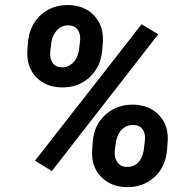

<svg xmlns="http://www.w3.org/2000/svg" viewBox="-20 -742 761 772"><path d="M256.3 -721.7Q321.8 -719.7 359.6 -678.2Q397.5 -636.7 393.6 -574.2L390.6 -536.6Q383.8 -469.7 337.9 -429.2Q292 -388.7 227.1 -390.6Q163.6 -391.6 125.2 -432.1Q86.9 -472.7 89.8 -536.6L92.3 -569.3Q97.7 -638.7 142.8 -680.7Q188 -722.7 256.3 -721.7ZM182.1 -534.7Q179.7 -507.3 191.2 -489.7Q202.6 -472.2 227.5 -471.2Q252.4 -470.2 271.7 -488Q291 -505.9 296.9 -536.6L301.8 -574.7Q305.2 -603.5 293.2 -621.3Q281.2 -639.2 256.8 -640.1Q230 -641.1 210.7 -622.1Q191.4 -603 187 -574.2ZM353 -174.3Q358.9 -240.7 404.8 -281.5Q450.7 -322.3 517.1 -321.3Q582 -319.3 620.1 -278.3Q658.2 -237.3 654.3 -174.3L651.9 -141.6Q646.5 -70.8 600.3 -29.3Q554.2 12.2 487.8 10.3Q425.3 9.3 386 -31.5Q346.7 -72.3 350.6 -136.2ZM441.4 -135.3Q439 -108.4 451.7 -90.1Q464.4 -71.8 487.8 -70.8Q516.1 -69.8 534.2 -87.4Q552.2 -105 557.6 -136.2L562.5 -175.3Q565.9 -204.1 553.7 -221.4Q541.5 -238.8 517.6 -239.7Q491.2 -240.7 471.9 -222.9Q452.6 -205.1 446.8 -174.3ZM188.5 -54.2 120.6 -95.7 549.3 -644.5 616.2 -604Z"/></svg>

Font: RobotoDraft
Style: Bold Italic
Weight: 700
Italic angle: -12°
Version: Version 2.001150; 2014